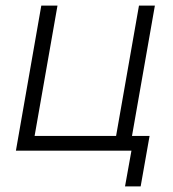

<svg xmlns="http://www.w3.org/2000/svg" viewBox="-20 -540 620 688"><path d="M516 -53H453L535 -520H478L396 -53H104L186 -520H128L37 0H451L428 128H484Z"/></svg>

Font: Fixel Text 20240404 Light
Style: Italic
Weight: 300
Width: 4
Italic angle: -10°
Designer: AlfaBravo + MacPaw
Foundry: Kyrylo Tkachov, Marchela Mozhyna, Serhii Makarenko, Maria Weinstein, Zakhar Kryvoshyya
Version: Version 1.211;Glyphs 3.2 (3225)